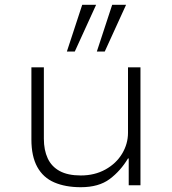

<svg xmlns="http://www.w3.org/2000/svg" viewBox="-20 -773 719 801"><path d="M317 8Q253 8 206.5 -12Q160 -32 135.5 -76.5Q111 -121 111 -191V-492H163V-194Q163 -147 179 -112.5Q195 -78 229 -59.5Q263 -41 317 -41Q375 -41 420 -66Q465 -91 489.5 -132Q514 -173 514 -219V-492H566V0H517V-112H514Q483 -60 437.5 -26Q392 8 317 8ZM384 -558 448 -753H506L417 -558ZM259 -558 323 -753H381L292 -558Z"/></svg>

Font: Nunito Sans 7pt SemiExpanded ExtraLight
Style: Regular
Weight: 250
Width: 6
Designer: Vernon Adams
Foundry: Vernon Adams
Version: Version 3.101;gftools[0.9.27]